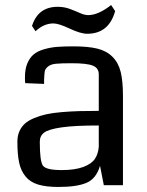

<svg xmlns="http://www.w3.org/2000/svg" viewBox="-20 -735 582 762"><path d="M49 0ZM468 0H392L377 -77Q362 -26 323.5 -9.5Q285 7 212 7Q163 7 131.5 -2.5Q100 -12 81.5 -34.5Q63 -57 56 -89.5Q49 -122 49 -173Q49 -196 57 -214Q65 -232 79 -244.5Q93 -257 116 -266.5Q139 -276 164 -281.5Q189 -287 224.5 -290Q260 -293 293.5 -294Q327 -295 372 -295V-440Q372 -465 348.5 -474.5Q325 -484 265 -484Q223 -484 202 -482Q181 -480 170 -470.5Q159 -461 157.5 -451.5Q156 -442 155 -417Q155 -408 155 -402L80 -405Q79 -413 79 -428Q79 -461 88.5 -483.5Q98 -506 113.5 -519Q129 -532 155 -539.5Q181 -547 207 -549Q233 -551 272 -551Q330 -551 366.5 -542Q403 -533 426.5 -509.5Q450 -486 459 -449.5Q468 -413 468 -354ZM372 -153V-237Q276 -237 224.5 -229.5Q173 -222 155.5 -209Q138 -196 138 -173Q138 -172 138 -170Q138 -96 150 -78Q162 -60 225 -60Q278 -60 311 -72.5Q344 -85 357 -105Q370 -125 372 -153ZM437 -691Q412 -601 326 -601Q300 -601 256.5 -621.5Q213 -642 192 -642Q154 -642 121 -611L107 -632Q131 -708 209 -708Q235 -708 257.5 -699.5Q280 -691 298 -683Q316 -675 330 -675Q370 -675 421 -715Z"/></svg>

Font: Myanmar Chatu
Style: Regular
Weight: 400
Designer: Danh Hong
Foundry: Google Inc.
Version: Version 2.00 November 20, 2015